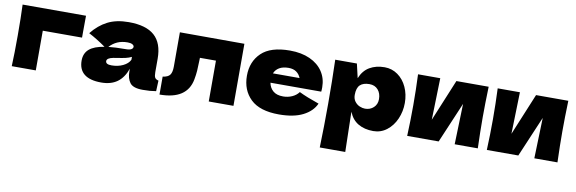

<svg xmlns="http://www.w3.org/2000/svg" viewBox="-54 -1000 5025 1676"><g transform="rotate(10 2458.5 -162.0)"><path d="M253 0H40Q45 -115 45 -273Q45 -432 40 -546H602Q601 -511 601 -406V-352H253Z M1283 -166Q1283 -132 1291 -118Q1299 -104 1323 -98L1319 -4Q1287 1 1263.5 3Q1240 5 1201 5Q1115 5 1087 -33.5Q1059 -72 1059 -132V-157Q1030 -75 974.5 -35Q919 5 833 5Q733 5 682.5 -35Q632 -75 632 -154Q632 -219 675 -256Q718 -293 808 -307Q732 -361 656 -401Q716 -477 793 -516.5Q870 -556 980 -556Q1134 -556 1208.5 -489.5Q1283 -423 1283 -285ZM841 -312Q901 -319 991 -319Q1028 -319 1043 -328Q1058 -337 1058 -351Q1058 -363 1043 -371.5Q1028 -380 1001 -380Q950 -380 911 -363Q872 -346 841 -312ZM1059 -236V-262Q1035 -250 1006 -243.5Q977 -237 936 -231L900 -225Q844 -214 844 -187Q844 -158 896 -158Q952 -158 997 -179.5Q1042 -201 1059 -236Z M2006 5H1787V-357H1645L1644 -326Q1643 -278 1640.5 -241.5Q1638 -205 1630 -163Q1596 20 1353 20V-139Q1400 -145 1417 -168.5Q1434 -192 1434 -242V-546L2006 -545Z M2615 -250H2289Q2297 -206 2328.5 -178.5Q2360 -151 2418 -151Q2460 -151 2497 -167.5Q2534 -184 2556 -214Q2623 -181 2734 -143Q2703 -73 2621.5 -31.5Q2540 10 2409 10Q2239 10 2157.5 -68.5Q2076 -147 2076 -275Q2076 -400 2157 -478Q2238 -556 2409 -556Q2511 -556 2586 -522Q2661 -488 2701 -427.5Q2741 -367 2741 -289Q2741 -263 2739 -250ZM2296 -334H2532Q2520 -366 2493 -385.5Q2466 -405 2423 -405Q2373 -405 2341 -386Q2309 -367 2296 -334Z M3475 -279Q3475 -204 3446 -137.5Q3417 -71 3364.5 -30.5Q3312 10 3245 10Q3167 10 3111.5 -22.5Q3056 -55 3029 -123Q3029 -66 3033 60Q3037 182 3037 232H2811Q2817 46 2817 -157Q2817 -360 2811 -546H3003L3032 -421Q3060 -491 3116 -523.5Q3172 -556 3248 -556Q3313 -556 3365 -519Q3417 -482 3446 -418.5Q3475 -355 3475 -279ZM3247 -273Q3247 -324 3219 -356Q3191 -388 3143 -388Q3088 -388 3060 -361.5Q3032 -335 3032 -273Q3032 -238 3050 -214.5Q3068 -191 3093 -180.5Q3118 -170 3141 -170Q3186 -170 3216.5 -198.5Q3247 -227 3247 -273Z M4171 -546Q4166 -394 4166 -273Q4166 -152 4171 0H3966L3977 -360L3824 0H3545Q3551 -137 3551 -273Q3551 -410 3545 -546H3742L3732 -176L3885 -546Z M4877 -546Q4872 -394 4872 -273Q4872 -152 4877 0H4672L4683 -360L4530 0H4251Q4257 -137 4257 -273Q4257 -410 4251 -546H4448L4438 -176L4591 -546Z"/></g></svg>

Font: Dela Gothic One
Style: Regular
Weight: 400
Designer: aratakana
Foundry: aratakana
Version: Version 1.004